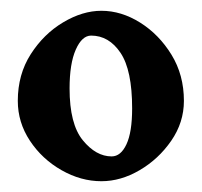

<svg xmlns="http://www.w3.org/2000/svg" viewBox="-20 -815 375 356"><path d="M321 -628Q321 -588 297.5 -554Q274 -520 239 -499.5Q204 -479 168 -479Q130 -479 94 -499.5Q58 -520 35.5 -554Q13 -588 13 -628Q13 -677 37 -714.5Q61 -752 97 -773.5Q133 -795 168 -795Q205 -795 240 -773Q275 -751 298 -713.5Q321 -676 321 -628ZM187 -525Q204 -525 214.5 -547.5Q225 -570 225 -614Q225 -685 203.5 -717Q182 -749 149 -749Q132 -749 120.5 -723Q109 -697 109 -651Q109 -585 133.5 -555Q158 -525 187 -525Z"/></svg>

Font: Reggae One
Style: Regular
Weight: 400
Designer: Fontworks Inc.
Foundry: Fontworks Inc.
Version: Version 1.100